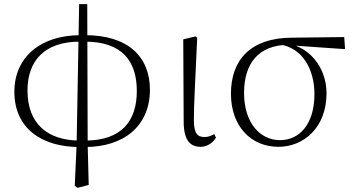

<svg xmlns="http://www.w3.org/2000/svg" viewBox="-20 -691 1698 922"><path d="M339 202 353 211 406 197 401 3 399 -671H360L348 1ZM362 15 364 -16C209 -16 112 -96 112 -257C112 -400 195 -491 363 -491L366 -522C175 -522 49 -417 49 -250C49 -78 176 15 362 15ZM388 15C576 15 700 -87 700 -260C700 -420 593 -522 390 -522L388 -491C569 -491 637 -395 637 -254C637 -111 565 -16 389 -16Z M944 14C978 14 1005 -9 1017 -30L1009 -47C995 -40 982 -33 962 -33C930 -33 911 -48 911 -114C911 -195 917 -281 927 -510L918 -516L860 -502L862 -109C862 -17 893 14 944 14Z M1317 14C1438 14 1548 -78 1548 -243C1548 -369 1462 -478 1331 -487L1321 -478C1432 -462 1490 -359 1490 -239C1490 -96 1419 -18 1325 -18C1227 -18 1152 -103 1152 -245C1152 -386 1221 -475 1366 -476L1379 -473L1637 -455L1633 -513L1378 -510C1183 -508 1089 -403 1089 -241C1089 -84 1186 14 1317 14Z"/></svg>

Font: Source Han Serif TW VF
Style: Regular
Weight: 250
Designer: Ryoko NISHIZUKA 西塚涼子 (kana & ideographs); Frank Grießhammer (Latin, Greek & Cyrillic); Wenlong ZHANG 张文龙 (bopomofo); San
Foundry: Adobe
Version: Version 2.002;hotconv 1.1.0;makeotfexe 2.6.0